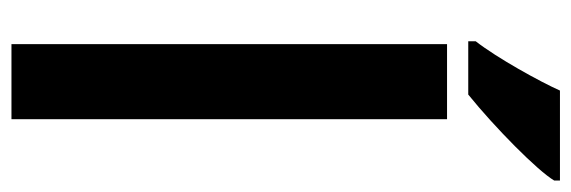

<svg xmlns="http://www.w3.org/2000/svg" viewBox="-351 -646 997 335"><g transform="rotate(90 147.5 -478.5)"><path d="M52 -797H145C202 -843 278 -918 295 -947V-957H138C123 -923 81 -847 52 -810ZM57 0H188V-760H57Z"/></g></svg>

Font: Kathrein 77 Bold Condensed
Style: Regular
Weight: 700
Width: 3
Designer: Lazydogs Typefoundry, based on Open Sans by Ascender Corporation
Foundry: Lazydogs Typefoundry
Version: Version 1.003;PS 001.003;hotconv 1.0.88;makeotf.lib2.5.64775